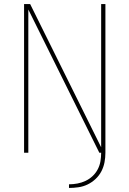

<svg xmlns="http://www.w3.org/2000/svg" viewBox="-20 -755 640 949"><path d="M321 174V156Q342 156 363 152Q384 148 403 139Q422 130 437.5 115.5Q453 101 463 82Q473 63 476.5 42Q480 21 480 0H471L120 -708V0H99V-735H129L480 -27V-735H501V0Q501 24 496.5 47.5Q492 71 481 92Q470 113 452.5 129.5Q435 146 413.5 156.5Q392 167 368 170.5Q344 174 321 174Z"/></svg>

Font: Iosevka Curly Thin Extended
Style: Regular
Weight: 100
Width: 7
Monospace: yes
Designer: Belleve Invis
Foundry: Belleve Invis
Version: Version 11.1.0; ttfautohint (v1.8.3)